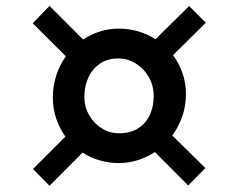

<svg xmlns="http://www.w3.org/2000/svg" viewBox="-20 -694 788 634"><path d="M196 -243Q176.5 -270 165.5 -302.8Q154.5 -335.5 154.5 -372.5Q154.5 -410 165.8 -444.8Q177 -479.5 197.5 -508L88 -617L143.5 -674.5L254.5 -563.5Q280 -580.5 309.8 -590Q339.5 -599.5 372.5 -599.5Q405.5 -599.5 436.2 -590.5Q467 -581.5 493.5 -564.5L604.5 -674L659.5 -619L551.5 -512Q571.5 -484.5 582.8 -451.8Q594 -419 594 -382.5Q594 -344.5 582 -310Q570 -275.5 549 -246.5L658 -139L601.5 -81.5L491.5 -192Q465.5 -175 435.2 -165.2Q405 -155.5 372.5 -155.5Q339.5 -155.5 309 -164.5Q278.5 -173.5 252.5 -190L143.5 -80.5L89 -136ZM373 -254Q411 -254 436.5 -270.5Q462 -287 474.8 -314.8Q487.5 -342.5 487.5 -375.5Q487.5 -411.5 471.2 -439.8Q455 -468 428.2 -484.5Q401.5 -501 370.5 -501Q334.5 -501 309.2 -483.2Q284 -465.5 271.2 -436.8Q258.5 -408 258.5 -374.5Q258.5 -341.5 274.2 -314Q290 -286.5 316 -270.2Q342 -254 373 -254Z"/></svg>

Font: Merriweather 36pt
Style: Bold
Weight: 700
Designer: Eben Sorkin
Foundry: Eben Sorkin
Version: Version 2.100